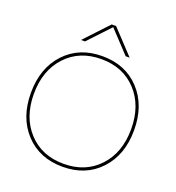

<svg xmlns="http://www.w3.org/2000/svg" viewBox="-166 -1082 1124 1224"><g transform="rotate(20 396.0 -470.0)"><path d="M561 -790H534L397 -936H395L258 -790H231L381 -950H411ZM649.5 -93.5Q553 10 396 10Q239 10 142.5 -93.5Q46 -197 46 -365Q46 -533 142.5 -636.5Q239 -740 396 -740Q553 -740 649.5 -636.5Q746 -533 746 -365Q746 -197 649.5 -93.5ZM157 -108Q248 -10 396 -10Q544 -10 635 -108Q726 -206 726 -365Q726 -524 635 -622Q544 -720 396 -720Q248 -720 157 -622Q66 -524 66 -365Q66 -206 157 -108Z"/></g></svg>

Font: Mplus 1p Thin
Style: Regular
Weight: 250
Version: Version 1.061